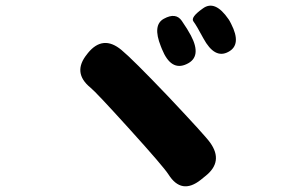

<svg xmlns="http://www.w3.org/2000/svg" viewBox="-20 -747 1040 677"><path d="M688 -113Q620 -59 574 -132Q556 -160 437 -291.5Q318 -423 299 -438Q234 -491 287 -556L290 -560Q343 -625 408 -571Q446 -540 573 -407Q706 -266 721 -244Q769 -177 704 -126ZM638 -521Q583 -495 551 -574L547 -584Q517 -659 558 -681Q600 -704 621 -673.5Q642 -643 653 -622Q693 -546 638 -521ZM785 -564Q737 -538 697 -612Q673 -657 662 -671.5Q651 -686 695 -717Q738 -749 786 -679Q789 -675 795 -663Q833 -589 785 -564Z"/></svg>

Font: Resource Han Rounded JP Heavy
Style: Regular
Weight: 900
Designer: Cyano Hao (round all glyphs); Ryoko NISHIZUKA 西塚涼子 (kana, bopomofo & ideographs); Paul D. Hunt (Latin, Greek & Cyrillic)
Foundry: Cyano Hao
Version: 0.990